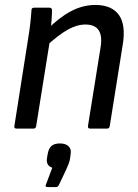

<svg xmlns="http://www.w3.org/2000/svg" viewBox="-20 -519 558 775"><path d="M344 0Q334 0 335 -10L386 -328Q401 -420 325 -420Q290 -420 253 -399Q216 -378 163 -330L171 -400Q218 -448 266 -473.5Q314 -499 365 -499Q431 -499 460 -458.5Q489 -418 475 -336L423 -10Q421 0 413 0ZM47 0Q36 0 38 -10L94 -366Q99 -395 102.5 -426.5Q106 -458 107 -478Q107 -488 118 -488H179Q189 -488 190 -479Q190 -464 188 -436Q186 -408 183 -388V-366L126 -10Q124 0 116 0ZM172 236Q161 236 165 227L191 158Q164 149 170 117L173 100Q177 79 188.5 69.5Q200 60 222 60Q245 60 257 71.5Q269 83 265 104L263 120Q261 133 256.5 143.5Q252 154 247 166L218 227Q214 236 206 236Z"/></svg>

Font: Sofia Sans Semi Condensed Medium
Style: Italic
Weight: 500
Italic angle: -9°
Version: Version 4.100